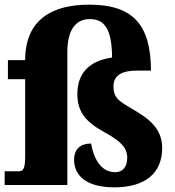

<svg xmlns="http://www.w3.org/2000/svg" viewBox="-26 -794 750 824"><path d="M465 10C595 10 670 -49 670 -159C670 -245 609 -287 544 -325C486 -359 461 -373 461 -423C461 -476 505 -491 562 -491H622C621 -684 549 -774 357 -774C201 -774 82 -713 82 -535V-536H8V-454H82V-120C82 -66 71 -59 55 -59H-6V0H263V-569C263 -673 304 -712 359 -712C420 -712 454 -674 455 -547C380 -537 306 -498 306 -391C306 -314 341 -271 423 -226C495 -187 520 -158 520 -117C520 -76 499 -55 469 -55C414 -55 379 -100 365 -178C322 -178 292 -157 292 -108C292 -43 341 10 465 10Z"/></svg>

Font: Noto Serif Devanagari SemiCondensed Black
Style: Regular
Weight: 900
Width: 4
Designer: Universal Thirst, Indian Type Foundry and the Monotype Design Team
Foundry: Monotype Imaging Inc.
Version: Version 2.004